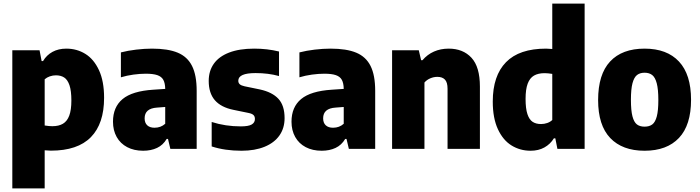

<svg xmlns="http://www.w3.org/2000/svg" viewBox="-20 -828 3891 1068"><path d="M48.5 -548.5H200L211.5 -488.5H219.5Q239 -521.5 272 -539.5Q305 -557.5 349 -557.5Q407.5 -557.5 454.8 -528.2Q502 -499 530.5 -437.8Q559 -376.5 559 -284Q559 -140 485.5 -65Q412 10 263 10Q249.5 10 228.5 8V220H48.5ZM377 -269Q377 -323 366.5 -353.8Q356 -384.5 337.2 -396.8Q318.5 -409 291 -409Q273.5 -409 257 -403.2Q240.5 -397.5 228.5 -387V-130Q253.5 -126 271 -126Q307 -126 330.2 -139.8Q353.5 -153.5 365.2 -184.8Q377 -216 377 -269Z M1074 -322.5V0H927.5L914.5 -55H907Q887 -21 853.5 -5.2Q820 10.5 776.5 10.5Q725.5 10.5 687.5 -9.5Q649.5 -29.5 629 -66.2Q608.5 -103 608.5 -151Q608.5 -232.5 662 -277Q715.5 -321.5 832.5 -329L899 -333.5Q898.5 -365.5 888.5 -383.8Q878.5 -402 855.2 -410Q832 -418 791 -418Q759 -418 722.2 -413Q685.5 -408 652.5 -398V-536.5Q691 -546.5 737.5 -552Q784 -557.5 825.5 -557.5Q914.5 -557.5 968.5 -535Q1022.5 -512.5 1048.2 -461.2Q1074 -410 1074 -322.5ZM899 -139.5V-233L853.5 -229.5Q784.5 -225 784.5 -170Q784.5 -144.5 799 -131Q813.5 -117.5 839.5 -117.5Q874.5 -117.5 899 -139.5Z M1157.5 -13.5V-149.5Q1233.5 -125 1320 -125Q1362 -125 1380 -135.5Q1398 -146 1398 -166Q1398 -180 1390.2 -187.8Q1382.5 -195.5 1363.5 -199.5L1278.5 -217Q1209.5 -231 1175.2 -270.5Q1141 -310 1141 -378Q1141 -433 1169.2 -473.2Q1197.5 -513.5 1254.2 -535.5Q1311 -557.5 1394 -557.5Q1467 -557.5 1532 -541.5V-405Q1473 -421.5 1401.5 -421.5Q1305.5 -421.5 1305.5 -379Q1305.5 -366.5 1313.8 -359.2Q1322 -352 1340.5 -348L1425.5 -330.5Q1494.5 -315.5 1528.8 -278.2Q1563 -241 1563 -171Q1563 -115 1534.2 -74.2Q1505.5 -33.5 1451.5 -11.5Q1397.5 10.5 1323.5 10.5Q1231 10.5 1157.5 -13.5Z M2067 -322.5V0H1920.5L1907.5 -55H1900Q1880 -21 1846.5 -5.2Q1813 10.5 1769.5 10.5Q1718.5 10.5 1680.5 -9.5Q1642.5 -29.5 1622 -66.2Q1601.5 -103 1601.5 -151Q1601.5 -232.5 1655 -277Q1708.5 -321.5 1825.5 -329L1892 -333.5Q1891.5 -365.5 1881.5 -383.8Q1871.5 -402 1848.2 -410Q1825 -418 1784 -418Q1752 -418 1715.2 -413Q1678.5 -408 1645.5 -398V-536.5Q1684 -546.5 1730.5 -552Q1777 -557.5 1818.5 -557.5Q1907.5 -557.5 1961.5 -535Q2015.5 -512.5 2041.2 -461.2Q2067 -410 2067 -322.5ZM1892 -139.5V-233L1846.5 -229.5Q1777.5 -225 1777.5 -170Q1777.5 -144.5 1792 -131Q1806.5 -117.5 1832.5 -117.5Q1867.5 -117.5 1892 -139.5Z M2161 -548.5H2309.5L2322.5 -493H2330Q2357 -525 2394 -541.2Q2431 -557.5 2476 -557.5Q2555.5 -557.5 2602.5 -506.8Q2649.5 -456 2649.5 -346.5V0H2469.5V-334Q2469.5 -370 2455 -385.2Q2440.5 -400.5 2413 -400.5Q2392.5 -400.5 2373.2 -392.2Q2354 -384 2341 -369V0H2161Z M2721 -263Q2721 -407 2794.8 -482.2Q2868.5 -557.5 3017.5 -557.5Q3031 -557.5 3052 -555.5V-808H3232V0H3080.5L3069 -58.5H3061Q3041 -26 3008.2 -7.8Q2975.5 10.5 2931.5 10.5Q2873 10.5 2825.5 -18.8Q2778 -48 2749.5 -109.5Q2721 -171 2721 -263ZM3052 -160.5V-417Q3027 -421 3009.5 -421Q2973.5 -421 2950.2 -407.5Q2927 -394 2915.2 -362.5Q2903.5 -331 2903.5 -278Q2903.5 -224 2913.8 -193.2Q2924 -162.5 2942.8 -150.2Q2961.5 -138 2989.5 -138Q3007.5 -138 3024 -143.8Q3040.5 -149.5 3052 -160.5Z M3307 -271.5Q3307 -414.5 3373.8 -486Q3440.5 -557.5 3565.5 -557.5Q3690 -557.5 3757 -485.5Q3824 -413.5 3824 -273Q3824 -132 3756.8 -60.8Q3689.5 10.5 3565.5 10.5Q3442 10.5 3374.5 -60.2Q3307 -131 3307 -271.5ZM3642 -271.5Q3642 -331.5 3633.2 -364.5Q3624.5 -397.5 3608 -410.5Q3591.5 -423.5 3565.5 -423.5Q3540 -423.5 3523.5 -410.8Q3507 -398 3498.2 -365Q3489.5 -332 3489.5 -273Q3489.5 -213.5 3498 -181Q3506.5 -148.5 3522.8 -136Q3539 -123.5 3565.5 -123.5Q3592 -123.5 3608.5 -136Q3625 -148.5 3633.5 -180.8Q3642 -213 3642 -271.5Z"/></svg>

Font: Encode Sans Semi Condensed ExBd
Style: Regular
Weight: 800
Width: 4
Designer: Multiple Designers
Foundry: Impallari Type
Version: Version 2.000